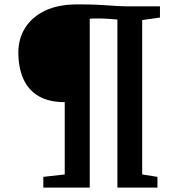

<svg xmlns="http://www.w3.org/2000/svg" viewBox="-20 -855 822 875"><path d="M275 -60V-389.5Q203.5 -389.5 156.8 -416.5Q110 -443.5 87 -494.2Q64 -545 63.5 -615Q63.5 -678 94.5 -727.8Q125.5 -777.5 185.2 -806.2Q245 -835 332.5 -835Q381.5 -835 413.8 -833.8Q446 -832.5 471 -830.5Q496 -828.5 522.8 -827.2Q549.5 -826 586 -826H709V-775L628 -763.5V-60L697.5 -49V0H515V-766Q498 -767.5 473.8 -769.2Q449.5 -771 420.5 -771Q410.5 -771 401.2 -770.5Q392 -770 389 -769.5V0H177.5V-49Z"/></svg>

Font: Merriweather 48pt
Style: Bold
Weight: 700
Version: Version 2.100